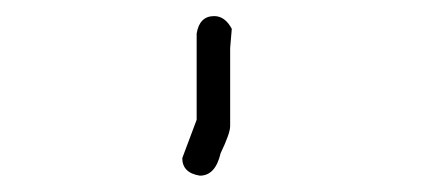

<svg xmlns="http://www.w3.org/2000/svg" viewBox="-20 -922 540 235"><path d="M242.2 -902.3Q255.4 -902.3 263.7 -886.7L261.7 -863.3V-767.6Q261.7 -758.8 250 -734.4Q243.7 -707 224.6 -707Q203.1 -710.4 203.1 -728.5L220.7 -775.4V-880.9Q224.1 -902.3 242.2 -902.3Z"/></svg>

Font: CEF Fonts CJK Mono
Style: Regular
Weight: 400
Designer: PartyBoss (派对大魔王)
Version: Release 2.25